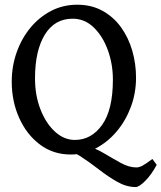

<svg xmlns="http://www.w3.org/2000/svg" viewBox="-20 -628 671 798"><path d="M545.4 -305.2Q545.4 -241.2 523.9 -183.6Q502.4 -126 464.8 -81.5Q427.2 -37.1 378.2 -11.5Q329.1 14.2 273.9 14.2Q200.7 14.2 145.5 -27.6Q90.3 -69.3 59.6 -138.2Q28.8 -207 28.8 -288.6Q28.8 -353 49.3 -410.6Q69.8 -468.3 106.4 -512.7Q143.1 -557.1 192.6 -582.8Q242.2 -608.4 300.8 -608.4Q360.4 -608.4 406.2 -583Q452.1 -557.6 483.2 -514.4Q514.2 -471.2 529.8 -417Q545.4 -362.8 545.4 -305.2ZM631.3 57.1Q609.4 98.1 583.7 123.8Q558.1 149.4 543.9 149.4Q505.4 149.4 467.3 127.7Q429.2 106 391.1 76.4Q353 46.9 314.9 22Q276.9 -2.9 238.8 -9.3Q238.8 -9.3 251 -12Q263.2 -14.6 280.5 -17.8Q297.9 -21 313.2 -22.7Q328.6 -24.4 335 -22.9Q374 -13.7 410.9 8.3Q447.8 30.3 481.9 49.1Q516.1 67.9 546.9 67.9Q558.1 67.9 571.8 60.8Q585.4 53.7 613.3 32.7ZM449.2 -296.9Q449.2 -361.8 428.2 -419.7Q407.2 -477.5 369.6 -513.9Q332 -550.3 281.7 -550.3Q207 -550.3 166.3 -483.9Q125.5 -417.5 125.5 -302.2Q125.5 -231.4 148.2 -173.3Q170.9 -115.2 208.5 -80.8Q246.1 -46.4 291 -46.4Q359.9 -46.4 404.5 -109.1Q449.2 -171.9 449.2 -296.9Z"/></svg>

Font: Namdhinggo Medium
Style: Regular
Weight: 500
Designer: Victor Gaultney
Foundry: SIL International
Version: Version 3.001